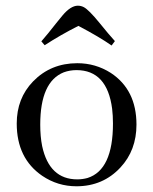

<svg xmlns="http://www.w3.org/2000/svg" viewBox="-20 -648 541 678"><path d="M122.1 -208C122.1 -180 124.3 -154.6 128.9 -131.8C145.8 -53.7 187.2 -14.6 252.9 -14.6C265.3 -14.6 277.3 -16.3 289.1 -19.5C349 -38.4 378.9 -102.5 378.9 -211.9C378.9 -230.8 377.9 -248 376 -263.7C364.3 -354.8 322.3 -400.4 250 -400.4C234.4 -400.4 219.4 -397.8 205.1 -392.6C149.7 -370.4 122.1 -308.9 122.1 -208ZM252.9 -424.8C295.9 -424.8 335.3 -413.4 371.1 -390.6C431.6 -350.9 461.9 -290 461.9 -208C461.9 -147.5 443 -97 405.3 -56.6C364.3 -12.4 312.5 9.8 250 9.8C205.7 9.8 165.4 -2.6 128.9 -27.3C69 -68.4 39.1 -129.9 39.1 -211.9C39.1 -271.2 58.3 -320.6 96.7 -360.4C138.3 -403.3 190.4 -424.8 252.9 -424.8ZM374 -487.3C345.4 -507.5 306.3 -530.6 256.8 -556.6C214.5 -535.2 174.8 -512.4 137.7 -488.3L126 -502C140.3 -518.2 157.9 -539.7 178.7 -566.4C188.5 -578.8 195.6 -587.6 200.2 -592.8C219.7 -616.2 238 -627.9 254.9 -627.9C262 -627.9 268.9 -626.3 275.4 -623C287.1 -617.2 306 -598.3 332 -566.4C352.9 -540.4 370.8 -519.2 385.7 -502.9Z"/></svg>

Font: Abhaya Libre
Style: Regular
Weight: 400
Designer: Pushpananda Ekanayake, Sol Matas, Pathum Egodawatta
Foundry: Mooniak
Version: Version 1.041; ; ttfautohint (v1.5)